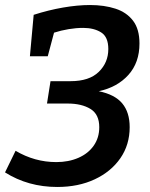

<svg xmlns="http://www.w3.org/2000/svg" viewBox="-20 -733 598 764"><path d="M208 11Q92 11 0 -47L42 -133Q118 -88 204 -88Q253 -88 292 -105Q331 -122 353 -153.5Q375 -185 375 -227Q375 -278 340 -299.5Q305 -321 249 -321H167L181 -410H261Q335 -410 373 -447Q411 -484 411 -538Q411 -586 382.5 -604Q354 -622 311 -622Q283 -622 253 -617Q223 -612 195 -603L170 -509H99L114 -674Q173 -693 231 -703Q289 -713 338 -713Q395 -713 439.5 -698.5Q484 -684 509.5 -650.5Q535 -617 535 -560Q535 -484 491 -435Q447 -386 373 -370Q437 -357 466.5 -321.5Q496 -286 496 -227Q496 -157 459 -103.5Q422 -50 357 -19.5Q292 11 208 11Z"/></svg>

Font: Bitter SemiBold
Style: Italic
Weight: 600
Italic angle: -9°
Designer: Sol Matas, and Bitter project Authors
Foundry: Sol Matas
Version: Version 2.001